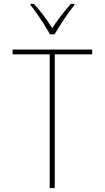

<svg xmlns="http://www.w3.org/2000/svg" viewBox="-20 -969 540 989"><path d="M236 0V-689H45V-714H455V-689H262V0ZM238 -792Q225 -815 207 -843.5Q189 -872 170.5 -898.5Q152 -925 137 -943V-949H155Q179 -923 204.5 -889Q230 -855 249 -824Q290 -887 345 -949H363V-943Q338 -912 309 -868.5Q280 -825 261 -792Z"/></svg>

Font: Noto Sans Mono ExtraCondensed Thin
Style: Regular
Weight: 100
Width: 2
Designer: Monotype Design Team
Foundry: Monotype Imaging Inc.
Version: Version 2.014; ttfautohint (v1.8.4.7-5d5b)